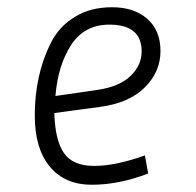

<svg xmlns="http://www.w3.org/2000/svg" viewBox="-20 -501 540 530"><path d="M186 -454Q229 -481 289.5 -481Q350 -481 386.5 -449Q423 -417 423 -360Q423 -303 380 -260Q337 -217 257 -206L130 -189Q132 -114 156.5 -78.5Q181 -43 240 -43Q299 -43 380 -72L389 -22Q308 9 233.5 9Q159 9 117.5 -41Q76 -91 76 -182Q76 -294 120 -382Q143 -428 186 -454ZM133 -236 250 -253Q310 -262 340.5 -291.5Q371 -321 371 -359Q371 -433 282 -433Q213 -433 176.5 -377Q140 -321 133 -236Z"/></svg>

Font: Lekton
Style: Italic
Weight: 400
Italic angle: -9.3°
Designer: Paolo Mazzetti, Luciano Perondi, Raffaele Flato, Elena Papassissa, Emilio Macchia, Michela Povoleri, Tobias Seemiller, R
Version: Version 3.000